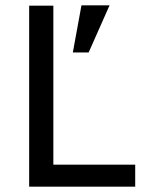

<svg xmlns="http://www.w3.org/2000/svg" viewBox="-20 -697 547 717"><path d="M88.9 0V-675.8H179.2V-82H484.9V0ZM311 -501H252L284.2 -677.2H389.2Z"/></svg>

Font: Lorenzo Sans
Style: Regular
Weight: 400
Foundry: Intel Corporation
Version: Version 1.00; ttfautohint (v1.5)